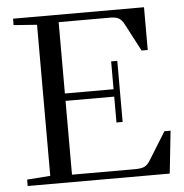

<svg xmlns="http://www.w3.org/2000/svg" viewBox="-49 -711 725 758"><g transform="rotate(-5 313.0 -331.5)"><path d="M30.3 0V-25.4L122.6 -32.2V-630.9L30.3 -637.7V-663.1H549.3V-493.7H524.9L468.3 -601.6Q459 -619.6 447.3 -626.7Q435.5 -633.8 413.1 -633.8H208.5V-351.1H401.4V-461.4H425.8V-219.2H401.4V-321.8H208.5V-29.3H458Q482.4 -29.3 494.9 -34.9Q507.3 -40.5 517.6 -56.6L586.9 -168.5H611.3L593.3 0Z"/></g></svg>

Font: Elstob 18pt
Style: Regular
Weight: 400
Designer: Peter S. Baker
Version: Version 1.015